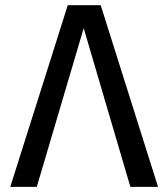

<svg xmlns="http://www.w3.org/2000/svg" viewBox="-20 -727 655 747"><path d="M243.6 -706.7H371.8L594.9 0H487.2L305.6 -617.4L123.1 0H20Z"/></svg>

Font: Fira Code Fixed Retina
Style: Regular
Weight: 450
Monospace: yes
Designer: Carrois Corporate, Edenspiekermann AG, Nikita Prokopov
Foundry: Carrois Corporate, Edenspiekermann AG, Nikita Prokopov
Version: Version 5.002